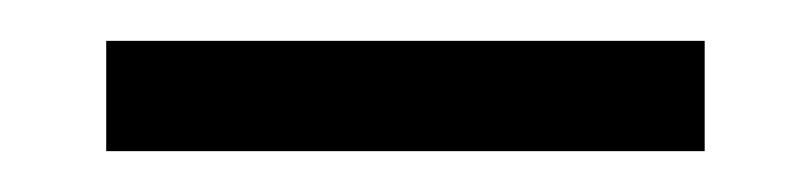

<svg xmlns="http://www.w3.org/2000/svg" viewBox="-20 -717 396 94"><path d="M32 -643V-697H325V-643Z"/></svg>

Font: Iosevka QP Light
Style: Regular
Weight: 300
Designer: Belleve Invis
Foundry: Belleve Invis
Version: Version 20.0.0; ttfautohint (v1.8.4)